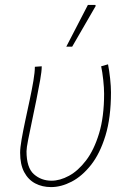

<svg xmlns="http://www.w3.org/2000/svg" viewBox="-20 -750 514 782"><path d="M188 12Q152 12 123.5 -3Q95 -18 78.5 -49Q62 -80 62 -128Q62 -148 68 -182.5Q74 -217 83 -259Q92 -301 101 -343Q110 -385 116 -420.5Q122 -456 122 -478L150 -480Q150 -460 143.5 -423.5Q137 -387 128 -342.5Q119 -298 110 -255.5Q101 -213 94.5 -180Q88 -147 88 -134Q88 -67 118 -40.5Q148 -14 190 -14Q224 -14 261 -34Q298 -54 330.5 -96.5Q363 -139 383.5 -206.5Q404 -274 404 -368Q404 -392 400.5 -424.5Q397 -457 392 -480L420 -488Q425 -463 428.5 -430.5Q432 -398 432 -374Q432 -271 409.5 -197.5Q387 -124 350.5 -78Q314 -32 271.5 -10Q229 12 188 12ZM250 -560 338 -730H368L370 -726L274 -560Z"/></svg>

Font: Source Sans 3
Style: Italic
Weight: 200
Italic angle: -11°
Designer: Paul D. Hunt
Foundry: Adobe
Version: Version 3.046;hotconv 1.0.118;makeotfexe 2.5.65603